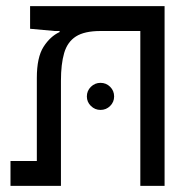

<svg xmlns="http://www.w3.org/2000/svg" viewBox="-20 -606 626 626"><path d="M516.6 0H437.5V-504.9H307.6Q255.4 -504.9 227.5 -487.1Q199.7 -469.2 189.2 -433.1Q178.7 -397 178.7 -342.8V0H14.2V-81.1H100.1V-352.1Q100.1 -418.9 121.8 -453.1Q143.6 -487.3 174.3 -501.5V-504.9H158.7L78.1 -512.2V-585.9H516.6ZM307.6 -247.6Q289.6 -247.6 276.4 -260.5Q263.2 -273.4 263.2 -291.5Q263.2 -310.1 276.4 -323Q289.6 -335.9 307.6 -335.9Q326.2 -335.9 339.1 -323Q352.1 -310.1 352.1 -291.5Q352.1 -273.4 339.1 -260.5Q326.2 -247.6 307.6 -247.6Z"/></svg>

Font: Cascadia Code PL SemiLight
Style: Regular
Weight: 350
Monospace: yes
Designer: Aaron Bell
Foundry: Saja Typeworks
Version: Version 2404.023; ttfautohint (v1.8.4)